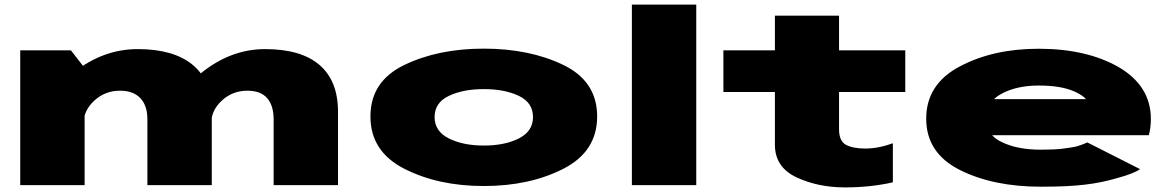

<svg xmlns="http://www.w3.org/2000/svg" viewBox="-20 -805 5082 835"><path d="M68 0H348V-509.5L288.5 -586H68ZM621 0H901V-318.5Q901 -454.5 818 -523Q735 -591.5 579 -591.5Q429 -591.5 300.5 -490Q172 -388.5 172 -301L344 -271.5Q344 -325 390.5 -367.8Q437 -410.5 502 -410.5Q560 -410.5 590.5 -378Q621 -345.5 621 -286.5ZM1170 0H1450V-318.5Q1450 -453.5 1369.5 -522.5Q1289 -591.5 1133 -591.5Q983 -591.5 854.5 -487Q726 -382.5 726 -301L899 -271.5Q899 -325 945 -367.8Q991 -410.5 1056 -410.5Q1114 -410.5 1142 -378Q1170 -345.5 1170 -286.5Z M2084 4Q2283 4 2430 -71Q2577 -146 2577 -298.5Q2577 -451.5 2430 -522.5Q2283 -593.5 2084 -593.5Q1886 -593.5 1738.5 -522.5Q1591 -451.5 1591 -298.5Q1591 -146 1738.5 -71Q1886 4 2084 4ZM2084 -172Q1994 -172 1932 -203Q1870 -234 1870 -296Q1870 -358.5 1932 -388Q1994 -417.5 2084 -417.5Q2175 -417.5 2236.5 -388Q2298 -358.5 2298 -296Q2298 -234 2236.5 -203Q2175 -172 2084 -172Z M2728 0H3008V-785H2728Z M3655 10Q3765 10 3863 -12V-182Q3800 -159 3743 -159Q3690 -159 3659.5 -175Q3629 -191 3629 -243V-405H3917V-586H3629V-737H3350V-586H3126V-405H3350V-176Q3350 -78 3443.5 -34Q3537 10 3655 10Z M4507 7V-154Q4405 -154 4338 -186.5Q4270 -217 4270 -288Q4270 -363 4336 -397.5Q4402 -433 4498 -433Q4596 -433 4654 -406.5Q4688 -391 4703 -374H4246V-217H4976Q4985 -247 4985 -288Q4985 -430 4847 -512Q4707 -593 4497 -593Q4299 -593 4154 -516Q4008 -439 4008 -289Q4008 -139 4155 -65.5Q4300 7 4507 7ZM4507 -154V7Q4627 7 4698.5 -2Q4769 -10 4840.5 -31Q4912 -50.5 4938 -69.5L4709 -185.5Q4684 -174.5 4661.5 -168Q4638 -163 4602.5 -158.5Q4568 -154 4507 -154Z"/></svg>

Font: Anybody ExtraExpanded Black
Style: Regular
Weight: 900
Width: 8
Version: Version 1.113;gftools[0.9.25]